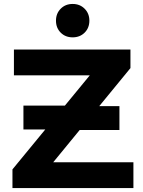

<svg xmlns="http://www.w3.org/2000/svg" viewBox="-20 -951 721 971"><path d="M43 0V-94.4L474.5 -619.2L495 -570.1H50.4V-700.4H639.7V-606.6L208.8 -81.2L187.7 -130.3H654.7V0ZM333.2 -293.5 290.7 -296.3H98.5V-417.1H368.1L410 -414.3H584V-293.5ZM347.5 -762.1Q310.8 -762.1 287 -785.9Q263.1 -809.8 263.1 -846.5Q263.1 -882.9 287 -906.9Q310.8 -931 347.5 -931Q384 -931 408 -906.9Q432 -882.9 432 -846.5Q432 -809.8 408 -785.9Q384 -762.1 347.5 -762.1Z"/></svg>

Font: Montserrat Alternates Thin
Style: Regular
Weight: 100
Designer: Julieta Ulanovsky
Foundry: Julieta Ulanovsky
Version: Version 9.000